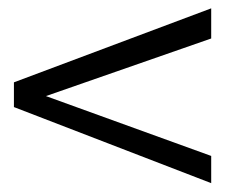

<svg xmlns="http://www.w3.org/2000/svg" viewBox="-20 -482 528 451"><path d="M476.1 -51.8 12.7 -230.5V-288.6L476.1 -462.4V-391.6L87.9 -256.3L476.1 -115.7Z"/></svg>

Font: Pontano Sans Light
Style: Regular
Weight: 300
Designer: Vernon Adams
Foundry: Vernon Adams
Version: Version 2.001